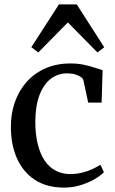

<svg xmlns="http://www.w3.org/2000/svg" viewBox="-20 -842 522 873"><path d="M272 11Q192 11 138.2 -24.5Q84.5 -60 57 -122.2Q29.5 -184.5 29.5 -263Q29 -324 47.2 -376.5Q65.5 -429 100.5 -468.8Q135.5 -508.5 186 -531Q236.5 -553.5 301 -553.5Q334.5 -553.5 362.8 -547.2Q391 -541 412.2 -533.8Q433.5 -526.5 446.5 -523L442 -375.5H381L359.5 -476Q358 -484.5 347.8 -491.8Q337.5 -499 321.2 -503.8Q305 -508.5 284.5 -508.5Q243.5 -508.5 211 -483.8Q178.5 -459 159.8 -410.2Q141 -361.5 140.5 -289Q140.5 -230 152 -185Q163.5 -140 184.2 -110.2Q205 -80.5 234.2 -65.5Q263.5 -50.5 298 -50.5Q326.5 -50.5 352.5 -56.8Q378.5 -63 400 -73Q421.5 -83 436.5 -93L452.5 -59Q436.5 -42.5 408 -26.2Q379.5 -10 344.5 0.5Q309.5 11 272 11ZM154 -603.5 122.5 -627.5 248 -822H329L454 -627L423 -603.5L288.5 -740Z"/></svg>

Font: Merriweather 60pt
Style: Regular
Weight: 400
Version: Version 2.100